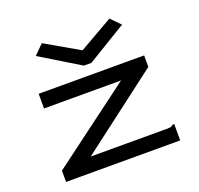

<svg xmlns="http://www.w3.org/2000/svg" viewBox="-121 -825 993 958"><g transform="rotate(-20 375.0 -346.0)"><path d="M72 -60 503 -382H94V-460H654V-399L231 -77H633Q650 -77 657 -79Q664 -81 670 -87H678V0H72ZM195 -692 374 -589 554 -692 603 -642 394 -515H354L145 -642Z"/></g></svg>

Font: Inconsolata ExtraExpanded Medium
Style: Regular
Weight: 500
Width: 8
Monospace: yes
Designer: Raph Levien, Cyreal, Brenton Simpson
Foundry: Raph Levien, Cyreal, Google
Version: Version 3.001; ttfautohint (v1.8.2.53-6de2)